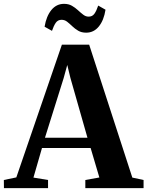

<svg xmlns="http://www.w3.org/2000/svg" viewBox="-52 -979 767 999"><path d="M33 -56 270 -746.5H412L636.5 -55L695 -42.5V0H392V-42.5L465 -55.5L419.5 -209H166.5L122 -55L198 -42.5V0H-31.5L-32 -42.5ZM403 -262.5 314.5 -573 298 -641 279 -572 182 -262.5ZM396.5 -809Q372 -809 354.8 -819.2Q337.5 -829.5 324 -842.5Q310.5 -855.5 297.5 -865.8Q284.5 -876 268.5 -876Q249 -876 238.2 -860.5Q227.5 -845 218.5 -818.5L180 -840Q189 -894.5 215.2 -926.8Q241.5 -959 281 -959Q305 -959 322.2 -949Q339.5 -939 353.5 -926Q367.5 -913 380.8 -902.8Q394 -892.5 408.5 -892.5Q428 -892 439 -907.2Q450 -922.5 459 -950L497 -928.5Q488.5 -873.5 462.2 -841.2Q436 -809 396.5 -809Z"/></svg>

Font: Merriweather 72pt
Style: Bold
Weight: 700
Version: Version 2.100